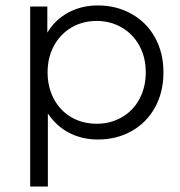

<svg xmlns="http://www.w3.org/2000/svg" viewBox="-20 -508 663 706"><path d="M581 -242Q581 -169 550 -113Q519 -57 464 -26Q409 5 340 5Q282 5 234.5 -19.5Q187 -44 156 -91V178H91V-484H154V-388Q183 -436 231.5 -462Q280 -488 340 -488Q408 -488 463.5 -457Q519 -426 550 -370Q581 -314 581 -242ZM336 -431Q284 -431 243 -407Q202 -383 178.5 -340Q155 -297 155 -242Q155 -187 178.5 -143.5Q202 -100 243 -76.5Q284 -53 336 -53Q386 -53 427.5 -76.5Q469 -100 492.5 -143.5Q516 -187 516 -242Q516 -297 492.5 -340Q469 -383 427.5 -407Q386 -431 336 -431Z"/></svg>

Font: Montserrat Ace
Style: Regular
Weight: 400
Designer: Julieta Ulanovsky
Foundry: Julieta Ulanovsky
Version: Version 1